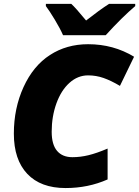

<svg xmlns="http://www.w3.org/2000/svg" viewBox="-20 -951 711 981"><path d="M430.2 -565.9Q377.4 -565.9 335 -527.8Q292.5 -489.7 268.3 -422.9Q244.1 -356 244.1 -277.8Q244.1 -212.4 271.5 -180.2Q298.8 -147.9 350.1 -147.9Q390.6 -147.9 432.1 -158Q473.6 -168 529.8 -191.9V-34.2Q430.7 9.8 314.9 9.8Q188 9.8 119.4 -62.7Q50.8 -135.3 50.8 -268.1Q50.8 -397.9 100.3 -506.3Q149.9 -614.7 235.1 -669.9Q320.3 -725.1 430.2 -725.1Q559.6 -725.1 665 -661.1L592.8 -512.2Q547.4 -539.1 509.3 -552.5Q471.2 -565.9 430.2 -565.9ZM214.4 -931.2H344.2Q365.2 -912.6 419.9 -846.2Q488.3 -899.9 537.1 -931.2H670.9V-919.9Q605 -864.3 520 -771H302.2Q287.1 -805.7 259.5 -851.3Q231.9 -897 214.4 -919.9Z"/></svg>

Font: Open Sans Extrabold
Style: Italic
Weight: 800
Italic angle: -12°
Foundry: Ascender Corporation
Version: Version 1.10